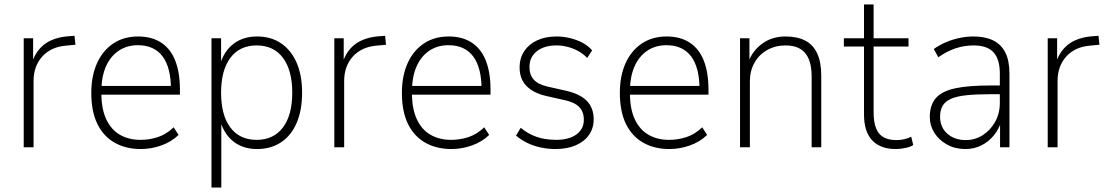

<svg xmlns="http://www.w3.org/2000/svg" viewBox="-20 -658 4951 858"><path d="M86 0V-487H128V-381H124Q142 -434 182 -462.5Q222 -491 286 -496L313 -498L317 -458L274 -454Q207 -448 168.5 -405Q130 -362 130 -296V0Z M609 8Q543 8 493 -20Q443 -48 415.5 -103.5Q388 -159 388 -243Q388 -319 413.5 -375.5Q439 -432 486 -463.5Q533 -495 597 -495Q659 -495 701 -467Q743 -439 763.5 -386Q784 -333 784 -258V-235H417V-274H762L744 -258Q744 -356 706.5 -406Q669 -456 596 -456Q547 -456 510 -431Q473 -406 453 -360Q433 -314 433 -248V-242Q433 -172 454.5 -125.5Q476 -79 515.5 -56Q555 -33 608 -33Q647 -33 684.5 -45Q722 -57 756 -89L778 -55Q746 -24 701 -8Q656 8 609 8Z M925 180V-487H968V-369H963Q981 -430 1024 -462.5Q1067 -495 1129 -495Q1191 -495 1236 -464.5Q1281 -434 1305.5 -378Q1330 -322 1330 -244Q1330 -166 1306 -109.5Q1282 -53 1236.5 -22.5Q1191 8 1129 8Q1067 8 1024.5 -24.5Q982 -57 964 -118H969V180ZM1127 -33Q1202 -33 1244 -88Q1286 -143 1286 -244Q1286 -344 1244.5 -399.5Q1203 -455 1127 -455Q1051 -455 1009.5 -399.5Q968 -344 968 -244Q968 -143 1009.5 -88Q1051 -33 1127 -33Z M1474 0V-487H1516V-381H1512Q1530 -434 1570 -462.5Q1610 -491 1674 -496L1701 -498L1705 -458L1662 -454Q1595 -448 1556.5 -405Q1518 -362 1518 -296V0Z M1997 8Q1931 8 1881 -20Q1831 -48 1803.5 -103.5Q1776 -159 1776 -243Q1776 -319 1801.5 -375.5Q1827 -432 1874 -463.5Q1921 -495 1985 -495Q2047 -495 2089 -467Q2131 -439 2151.5 -386Q2172 -333 2172 -258V-235H1805V-274H2150L2132 -258Q2132 -356 2094.5 -406Q2057 -456 1984 -456Q1935 -456 1898 -431Q1861 -406 1841 -360Q1821 -314 1821 -248V-242Q1821 -172 1842.5 -125.5Q1864 -79 1903.5 -56Q1943 -33 1996 -33Q2035 -33 2072.5 -45Q2110 -57 2144 -89L2166 -55Q2134 -24 2089 -8Q2044 8 1997 8Z M2462 8Q2429 8 2396 1Q2363 -6 2335 -20Q2307 -34 2286 -52L2307 -87Q2331 -67 2357 -55Q2383 -43 2410 -38Q2437 -33 2465 -33Q2522 -33 2555.5 -57Q2589 -81 2589 -123Q2589 -159 2567.5 -180.5Q2546 -202 2501 -211L2421 -229Q2362 -243 2332 -274.5Q2302 -306 2302 -356Q2302 -399 2323 -430Q2344 -461 2381 -478Q2418 -495 2467 -495Q2496 -495 2526 -488Q2556 -481 2582 -467.5Q2608 -454 2626 -433L2604 -399Q2585 -419 2562 -431Q2539 -443 2515 -449Q2491 -455 2467 -455Q2412 -455 2379 -429Q2346 -403 2346 -358Q2346 -324 2365 -302.5Q2384 -281 2427 -271L2507 -253Q2571 -239 2602 -207.5Q2633 -176 2633 -125Q2633 -85 2612 -55Q2591 -25 2552.5 -8.5Q2514 8 2462 8Z M2971 8Q2905 8 2855 -20Q2805 -48 2777.5 -103.5Q2750 -159 2750 -243Q2750 -319 2775.5 -375.5Q2801 -432 2848 -463.5Q2895 -495 2959 -495Q3021 -495 3063 -467Q3105 -439 3125.5 -386Q3146 -333 3146 -258V-235H2779V-274H3124L3106 -258Q3106 -356 3068.5 -406Q3031 -456 2958 -456Q2909 -456 2872 -431Q2835 -406 2815 -360Q2795 -314 2795 -248V-242Q2795 -172 2816.5 -125.5Q2838 -79 2877.5 -56Q2917 -33 2970 -33Q3009 -33 3046.5 -45Q3084 -57 3118 -89L3140 -55Q3108 -24 3063 -8Q3018 8 2971 8Z M3287 0V-487H3329V-381H3324Q3344 -433 3387.5 -464Q3431 -495 3490 -495Q3542 -495 3577.5 -477Q3613 -459 3631.5 -420Q3650 -381 3650 -320V0H3607V-316Q3607 -364 3594 -394.5Q3581 -425 3555.5 -440Q3530 -455 3490 -455Q3445 -455 3408.5 -434.5Q3372 -414 3351.5 -377.5Q3331 -341 3331 -294V0Z M3983 8Q3914 8 3877.5 -31Q3841 -70 3841 -147V-450H3751V-487H3841V-638H3884V-487H4040V-450H3884V-156Q3884 -91 3908.5 -61.5Q3933 -32 3986 -32Q4005 -32 4021.5 -36Q4038 -40 4052 -47L4061 -10Q4050 -2 4027 3Q4004 8 3983 8Z M4294 8Q4248 8 4212 -12Q4176 -32 4155.5 -64.5Q4135 -97 4135 -135Q4135 -189 4162.5 -220Q4190 -251 4249 -263.5Q4308 -276 4404 -276H4458V-237H4406Q4343 -237 4299.5 -232.5Q4256 -228 4230 -216.5Q4204 -205 4192.5 -185.5Q4181 -166 4181 -137Q4181 -89 4213.5 -60.5Q4246 -32 4296 -32Q4337 -32 4371.5 -54Q4406 -76 4427 -113.5Q4448 -151 4448 -198V-329Q4448 -394 4419.5 -424.5Q4391 -455 4331 -455Q4290 -455 4251.5 -442.5Q4213 -430 4173 -402L4153 -439Q4178 -457 4207.5 -469.5Q4237 -482 4268.5 -488.5Q4300 -495 4330 -495Q4382 -495 4418 -477.5Q4454 -460 4472.5 -423.5Q4491 -387 4491 -329V0H4449V-114H4454Q4443 -79 4420 -51.5Q4397 -24 4365 -8Q4333 8 4294 8Z M4662 0V-487H4704V-381H4700Q4718 -434 4758 -462.5Q4798 -491 4862 -496L4889 -498L4893 -458L4850 -454Q4783 -448 4744.5 -405Q4706 -362 4706 -296V0Z"/></svg>

Font: Nunito Sans 10pt SemiCondensed ExtraLight
Style: Regular
Weight: 250
Width: 4
Designer: Vernon Adams
Foundry: Vernon Adams
Version: Version 3.101;gftools[0.9.27]